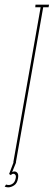

<svg xmlns="http://www.w3.org/2000/svg" viewBox="-74 -695 230 822"><path d="M-17 0 100 -664H77L78 -675H136L134 -664H111L-6 0ZM-38 107Q-44 107 -48.2 105.8Q-52.5 104.5 -54 104L-48 95Q-44 97 -36 97Q-27.5 97 -18.8 90.5Q-10 84 -7 69Q-4.5 58.5 -8 53.8Q-11.5 49 -16 49Q-24 49 -27 55L-35 50L-16 0H-5L-22 42Q-17.5 39 -12 39Q-4.5 39 0.8 45.8Q6 52.5 3 69Q-0.5 90 -13.5 98.5Q-26.5 107 -38 107Z"/></svg>

Font: Anybody UltraCondensed Thin
Style: Italic
Weight: 100
Width: 1
Italic angle: -10°
Designer: Tyler Finck
Foundry: Etcetera Type Company
Version: Version 1.010; ttfautohint (v1.8.3) -l 8 -r 50 -G 200 -x 14 